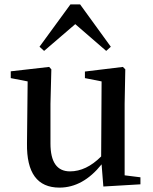

<svg xmlns="http://www.w3.org/2000/svg" viewBox="-20 -840 696 875"><path d="M181 -608 160 -627 301 -820H345L485 -627L464 -608L323 -730ZM620 -32V0L451 10L443 -91Q358 15 251 15Q100 15 103 -186L106 -469L29 -484V-515L204 -535L214 -524L210 -367V-186Q210 -59 299 -59Q373 -59 441 -127L443 -469L367 -484V-514L540 -535L551 -524L548 -367V-41Z"/></svg>

Font: `n[OS CN SemiBold
Style: <[WOS[P|ûg*[NI>           
Weight: 600
Designer: Ryoko NISHIZUKA ¬âXZm¬º[P (kana & ideographs); Frank Grie√ühammer (Latin, Greek & Cyrillic); Wenlong ZHANG _ e¬á¬ü¬ô (b
Foundry: Adobe Systems Incorporated
Version: Version 1.00 April 7, 2017, initial release